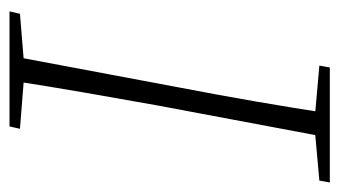

<svg xmlns="http://www.w3.org/2000/svg" viewBox="-175 -539 714 404"><g transform="rotate(90 182.0 -337.0)"><path d="M4 0 9 -22 119 -31H137L251 -22L246 0ZM97 0 165 -362Q180 -440 193.5 -518Q207 -596 219 -674H270L202 -312Q188 -234 174.5 -156Q161 -78 149 0ZM118 -652 122 -674H364L360 -652L249 -642H231Z"/></g></svg>

Font: Source Serif 4 36pt Light
Style: Italic
Weight: 300
Italic angle: -12°
Designer: Frank Grießhammer
Foundry: Adobe Systems Incorporated
Version: Version 4.004;hotconv 1.0.116;makeotfexe 2.5.65601